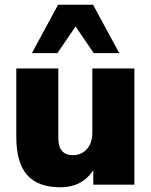

<svg xmlns="http://www.w3.org/2000/svg" viewBox="-20 -782 641 813"><path d="M236 11Q140 11 94.5 -41.5Q49 -94 49 -202V-492H227V-197Q227 -125 289 -125Q325 -125 348 -151Q371 -177 371 -220V-492H549V0H375V-61Q327 11 236 11ZM115 -557 226 -762H374L485 -557H377L300 -670L223 -557Z"/></svg>

Font: Nunito Sans Black
Style: Regular
Weight: 900
Designer: Vernon Adams
Foundry: Vernon Adams
Version: Version 3.006; ttfautohint (v1.8.3)